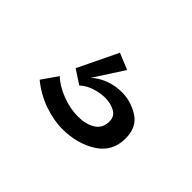

<svg xmlns="http://www.w3.org/2000/svg" viewBox="-55 -127 377 377"><g transform="rotate(45 133.5 61.0)"><path d="M33 117 56 84Q69 97 92 106Q115 115 137 115Q159 115 173.5 106Q188 97 188 78Q188 64 176.5 57.5Q165 51 149 51Q136 51 121.5 55.5Q107 60 96 70L67 51L107 -32L141 -18L101 44Q112 33 129 26.5Q146 20 164 20Q190 20 212 34Q234 48 234 79Q234 116 204 135Q174 154 133 154Q108 154 81.5 144.5Q55 135 33 117Z"/></g></svg>

Font: Darker Grotesque Light Medium
Style: Regular
Weight: 500
Version: Version 1.000;gftools[0.9.28]